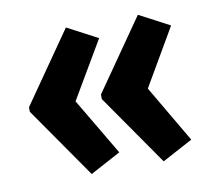

<svg xmlns="http://www.w3.org/2000/svg" viewBox="-58 -563 637 578"><g transform="rotate(-10 260.5 -274.0)"><path d="M27 -281V-267L178 -50L271 -100L168 -274L271 -449L178 -498ZM247 -281V-267L398 -50L491 -100L389 -274L491 -449L398 -498Z"/></g></svg>

Font: Noto Sans Myanmar UI ExtraCondensed
Style: Bold
Weight: 700
Width: 2
Designer: Monotype Design Team
Foundry: Monotype Imaging Inc.
Version: Version 2.103